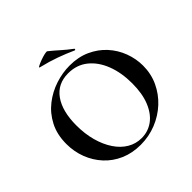

<svg xmlns="http://www.w3.org/2000/svg" viewBox="-201 -976 1169 1169"><g transform="rotate(-45 383.0 -391.5)"><path d="M366 12Q294 12 235.5 -13.5Q177 -39 135.5 -84Q94 -129 71.5 -187.5Q49 -246 49 -312Q49 -393 80.5 -454Q112 -515 164 -555.5Q216 -596 278 -616Q340 -636 401 -636Q475 -636 533.5 -609.5Q592 -583 633 -538Q674 -493 695.5 -436Q717 -379 717 -319Q717 -249 689 -189Q661 -129 612.5 -84Q564 -39 500.5 -13.5Q437 12 366 12ZM399 -13Q455 -13 499 -45Q543 -77 568.5 -139Q594 -201 594 -290Q594 -382 566 -454Q538 -526 486 -567.5Q434 -609 361 -609Q270 -609 221 -540Q172 -471 172 -349Q172 -276 189 -214.5Q206 -153 236.5 -107.5Q267 -62 308.5 -37.5Q350 -13 399 -13ZM488 -679Q437 -702 384.5 -721Q332 -740 266 -756Q256 -758 268.5 -765Q281 -772 302.5 -780Q324 -788 343.5 -792.5Q363 -797 367 -793Q397 -769 427 -742Q457 -715 492 -689Q496 -688 494.5 -682.5Q493 -677 488 -679Z"/></g></svg>

Font: Cormorant
Style: Bold
Weight: 700
Designer: Christian Thalmann (Catharsis Fonts)
Foundry: Catharsis Fonts
Version: Version 4.000